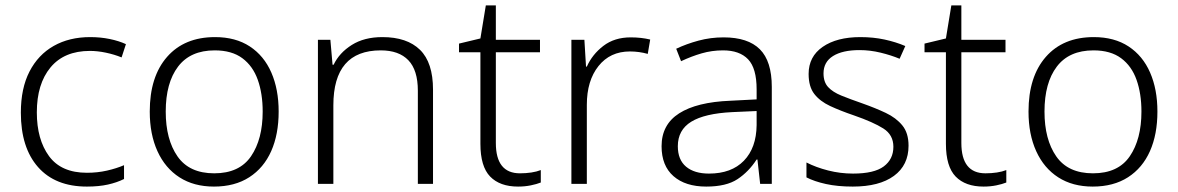

<svg xmlns="http://www.w3.org/2000/svg" viewBox="-20 -679 4351 709"><path d="M301 10Q184 10 120.5 -62Q57 -134 57 -263Q57 -353 89 -415Q121 -477 178.5 -509.5Q236 -542 313 -542Q351 -542 385 -535Q419 -528 445 -516L429 -467Q402 -478 371 -484.5Q340 -491 312 -491Q217 -491 166.5 -430Q116 -369 116 -264Q116 -164 161 -102.5Q206 -41 301 -41Q340 -41 375 -49Q410 -57 438 -69V-18Q412 -5 378.5 2.5Q345 10 301 10Z M1009 -267Q1009 -183 981.5 -121Q954 -59 900.5 -24.5Q847 10 770 10Q696 10 643 -24Q590 -58 561.5 -120.5Q533 -183 533 -267Q533 -396 597 -469Q661 -542 774 -542Q850 -542 902.5 -507.5Q955 -473 982 -411Q1009 -349 1009 -267ZM592 -267Q592 -164 635.5 -101.5Q679 -39 771 -39Q864 -39 907 -102Q950 -165 950 -267Q950 -333 932 -384Q914 -435 875 -464Q836 -493 773 -493Q683 -493 637.5 -433Q592 -373 592 -267Z M1392 -542Q1483 -542 1531 -495Q1579 -448 1579 -348V0H1523V-344Q1523 -420 1488 -456.5Q1453 -493 1386 -493Q1211 -493 1211 -290V0H1154V-532H1200L1208 -440H1212Q1233 -484 1279 -513Q1325 -542 1392 -542Z M1900 -39Q1922 -39 1942 -42Q1962 -45 1977 -51V-5Q1962 1 1940 5.5Q1918 10 1893 10Q1826 10 1790 -27Q1754 -64 1754 -148V-486H1675V-518L1754 -537L1774 -659H1811V-532H1974V-486H1811V-151Q1811 -39 1900 -39Z M2309 -541Q2348 -541 2381 -533L2372 -480Q2340 -489 2306 -489Q2233 -489 2190 -435Q2147 -381 2147 -292V0H2090V-532H2138L2144 -433H2147Q2167 -478 2208 -509.5Q2249 -541 2309 -541Z M2652 -541Q2742 -541 2786 -497Q2830 -453 2830 -358V0H2787L2777 -90H2774Q2745 -45 2703.5 -17.5Q2662 10 2588 10Q2511 10 2467 -28.5Q2423 -67 2423 -139Q2423 -219 2488 -260.5Q2553 -302 2677 -307L2774 -312V-349Q2774 -427 2742.5 -460Q2711 -493 2650 -493Q2609 -493 2571 -482Q2533 -471 2495 -453L2477 -499Q2515 -517 2559.5 -529Q2604 -541 2652 -541ZM2684 -265Q2582 -260 2532.5 -229.5Q2483 -199 2483 -139Q2483 -89 2513.5 -63.5Q2544 -38 2598 -38Q2681 -38 2727 -85.5Q2773 -133 2774 -217V-269Z M3335 -141Q3335 -69 3281 -29.5Q3227 10 3129 10Q3073 10 3030 0.5Q2987 -9 2958 -24V-79Q2993 -61 3038 -49.5Q3083 -38 3130 -38Q3208 -38 3243.5 -64.5Q3279 -91 3279 -137Q3279 -181 3242 -204.5Q3205 -228 3133 -253Q3083 -270 3045.5 -287.5Q3008 -305 2987 -332Q2966 -359 2966 -406Q2966 -470 3018 -506Q3070 -542 3157 -542Q3205 -542 3246.5 -533Q3288 -524 3323 -509L3302 -462Q3271 -475 3232 -484.5Q3193 -494 3154 -494Q3091 -494 3056 -472Q3021 -450 3021 -408Q3021 -376 3038 -357.5Q3055 -339 3087 -326Q3119 -313 3165 -297Q3213 -280 3251 -262Q3289 -244 3312 -216Q3335 -188 3335 -141Z M3619 -39Q3641 -39 3661 -42Q3681 -45 3696 -51V-5Q3681 1 3659 5.5Q3637 10 3612 10Q3545 10 3509 -27Q3473 -64 3473 -148V-486H3394V-518L3473 -537L3493 -659H3530V-532H3693V-486H3530V-151Q3530 -39 3619 -39Z M4254 -267Q4254 -183 4226.5 -121Q4199 -59 4145.5 -24.5Q4092 10 4015 10Q3941 10 3888 -24Q3835 -58 3806.5 -120.5Q3778 -183 3778 -267Q3778 -396 3842 -469Q3906 -542 4019 -542Q4095 -542 4147.5 -507.5Q4200 -473 4227 -411Q4254 -349 4254 -267ZM3837 -267Q3837 -164 3880.5 -101.5Q3924 -39 4016 -39Q4109 -39 4152 -102Q4195 -165 4195 -267Q4195 -333 4177 -384Q4159 -435 4120 -464Q4081 -493 4018 -493Q3928 -493 3882.5 -433Q3837 -373 3837 -267Z"/></svg>

Font: Noto Sans Lao UI Light
Style: Regular
Weight: 300
Designer: Monotype Design Team
Foundry: Monotype Imaging Inc.
Version: Version 2.000; ttfautohint (v1.8.4.7-5d5b)